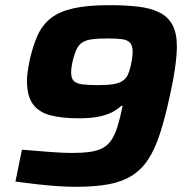

<svg xmlns="http://www.w3.org/2000/svg" viewBox="-20 -716 716 744"><path d="M272.9 8Q242.9 8 203.5 5.3Q164.1 2.6 121.4 -2.2Q78.8 -6.9 39.9 -12.7L65 -135.9Q121.6 -130.9 174.2 -127.1Q226.8 -123.3 256.9 -123.3Q299.2 -123.3 328.6 -127.5Q358 -131.6 378.1 -142.5Q398.2 -153.4 411.8 -173.6Q425.4 -193.7 435.4 -226.2Q445.5 -258.7 455.3 -305.7H449.9Q440.6 -296.5 421.8 -285.2Q403.1 -273.9 370.5 -265.7Q338 -257.6 285.5 -257.6Q220.9 -257.6 176.1 -269Q131.3 -280.5 107.9 -312Q84.5 -343.6 84.5 -403.5Q84.5 -419.9 87.2 -438.6Q90 -457.4 94 -478.8Q107 -537.4 125.7 -578.8Q144.5 -620.2 177.6 -646Q210.8 -671.8 265.3 -683.9Q319.8 -696 403.8 -696Q468 -696 516.7 -690.1Q565.4 -684.3 598.5 -667.4Q631.6 -650.5 648.5 -618.9Q665.4 -587.2 665.4 -535.7Q665.4 -502.7 658.4 -453.4Q651.4 -404.2 637.4 -340.9Q619.3 -258.4 600 -198.6Q580.7 -138.9 554.8 -99.1Q528.9 -59.3 491.5 -35.6Q454.1 -11.9 400.6 -1.9Q347.1 8 272.9 8ZM359.1 -386.1Q396.7 -386.1 419.7 -390Q442.6 -393.9 455.7 -402.9Q468.8 -412 475.6 -426.7Q482.3 -441.3 486.9 -462.9Q490 -476 492 -490Q494 -504.1 494 -514.9Q494 -539.5 483.8 -550.5Q473.5 -561.6 452.1 -564.3Q430.7 -567 397.5 -567Q362.3 -567 338.7 -564.1Q315.2 -561.3 300.5 -552.4Q285.9 -543.6 277.3 -526Q268.6 -508.4 261.4 -478.4Q258.2 -465 257 -454.3Q255.7 -443.7 255.7 -434.5Q255.7 -413.1 265.6 -402.7Q275.6 -392.3 298.4 -389.2Q321.3 -386.1 359.1 -386.1Z"/></svg>

Font: Saira Thin
Style: Italic
Weight: 100
Italic angle: -12°
Designer: Hector Gatti with collaboration of the Omnibus-Type team
Foundry: Omnibus-Type
Version: Version 1.101